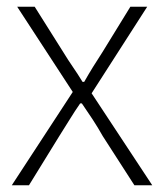

<svg xmlns="http://www.w3.org/2000/svg" viewBox="-20 -550 487 570"><path d="M15 0 196 -277 31 -530H83L168 -395Q182 -372 196.5 -351Q211 -330 225 -307H230Q243 -330 256 -351Q269 -372 284 -395L367 -530H417L252 -273L432 0H379L285 -146Q271 -171 255 -195.5Q239 -220 223 -243H218Q202 -220 187 -195.5Q172 -171 156 -146L66 0Z"/></svg>

Font: Noto Sans JP ExtraLight
Style: Regular
Weight: 250
Designer: Ryoko NISHIZUKA  (kana, bopomofo & ideographs); Paul D. Hunt (Latin, Greek & Cyrillic); Sandoll Communications , Soo-you
Foundry: Adobe
Version: Version 2.004-H2;hotconv 1.0.118;makeotfexe 2.5.65603